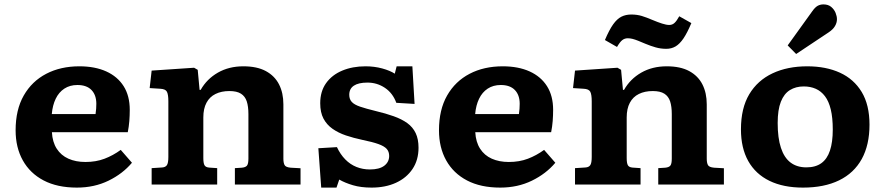

<svg xmlns="http://www.w3.org/2000/svg" viewBox="-20 -839 4023 873"><path d="M329.5 14Q240.5 14 178.5 -18.5Q116.5 -51 83.7 -109.8Q51 -168.5 51 -246.5Q51 -340 88 -404.8Q125 -469.5 190.3 -503.5Q255.5 -537.5 341 -537.5Q411.5 -537.5 463 -514.3Q514.5 -491 542.3 -447Q570 -403 570 -339.5Q570 -314 568 -288.5Q566 -263 561 -238H216Q218.5 -193 238 -162.8Q257.5 -132.5 291 -117.5Q324.5 -102.5 368.5 -102.5Q416.5 -102.5 455.3 -117.3Q494 -132 529 -157.5L580 -99Q538 -49 473.5 -17.5Q409 14 329.5 14ZM215.5 -320.5H414.5Q416.5 -333.5 417.2 -344.8Q418 -356 418 -367Q418 -407 396 -429.7Q374 -452.5 332 -452.5Q297.5 -452.5 272.5 -436Q247.5 -419.5 233.3 -390Q219 -360.5 215.5 -320.5Z M669.5 0V-74.5L717 -77.5Q732.5 -78.5 739 -88.3Q745.5 -98 745.5 -125.5V-378.5Q745.5 -409 739 -421.7Q732.5 -434.5 708 -435.5L660.5 -438.5L669.5 -518L862.5 -531L879 -521.5L887.5 -430.5H892.5Q920.5 -480 970.8 -508.8Q1021 -537.5 1086.5 -537.5Q1148.5 -537.5 1188.8 -515.8Q1229 -494 1248.8 -455.2Q1268.5 -416.5 1268.5 -364.5V-117.5Q1268.5 -99 1273.8 -88.8Q1279 -78.5 1302 -76.5L1346.5 -74V0H1048V-74.5L1079.5 -76.5Q1096.5 -78 1103 -86Q1109.5 -94 1109.5 -118V-320Q1109.5 -355 1102 -378Q1094.5 -401 1075.7 -413Q1057 -425 1023 -425Q986.5 -425 959.8 -411.7Q933 -398.5 918.8 -371.7Q904.5 -345 904.5 -305V-120.5Q904.5 -98 909.5 -88.3Q914.5 -78.5 931 -77L967.5 -74.5V0Z M1440.5 14 1427.5 -165 1512 -170Q1527.5 -137 1549.8 -114.3Q1572 -91.5 1600.5 -80Q1629 -68.5 1662 -68.5Q1705 -68.5 1727.3 -85.5Q1749.5 -102.5 1749.5 -130Q1749.5 -149.5 1738.3 -162Q1727 -174.5 1700.5 -184Q1674 -193.5 1627.5 -203Q1587.5 -211.5 1552.8 -223.2Q1518 -235 1491.8 -253.5Q1465.5 -272 1450.7 -300Q1436 -328 1436 -369.5Q1436 -423.5 1462.7 -461Q1489.5 -498.5 1536.3 -518Q1583 -537.5 1642 -537.5Q1682 -537.5 1717.8 -527.8Q1753.5 -518 1775 -504L1783.5 -537.5H1855L1865 -366.5L1782 -371.5Q1766 -415.5 1730.3 -439.5Q1694.5 -463.5 1651 -463.5Q1610 -463.5 1589 -449.5Q1568 -435.5 1568 -408Q1568 -388 1579.5 -375.5Q1591 -363 1617.5 -354Q1644 -345 1687 -334.5Q1733.5 -323.5 1770 -310.5Q1806.5 -297.5 1831.8 -279.3Q1857 -261 1870 -233.8Q1883 -206.5 1883 -167.5Q1883 -111.5 1855.8 -70.8Q1828.5 -30 1780.5 -8Q1732.5 14 1669.5 14Q1621 14 1584.8 3.2Q1548.5 -7.5 1522.5 -22.5L1510 14Z M2254.5 14Q2165.5 14 2103.5 -18.5Q2041.5 -51 2008.7 -109.8Q1976 -168.5 1976 -246.5Q1976 -340 2013 -404.8Q2050 -469.5 2115.3 -503.5Q2180.5 -537.5 2266 -537.5Q2336.5 -537.5 2388 -514.3Q2439.5 -491 2467.3 -447Q2495 -403 2495 -339.5Q2495 -314 2493 -288.5Q2491 -263 2486 -238H2141Q2143.5 -193 2163 -162.8Q2182.5 -132.5 2216 -117.5Q2249.5 -102.5 2293.5 -102.5Q2341.5 -102.5 2380.3 -117.3Q2419 -132 2454 -157.5L2505 -99Q2463 -49 2398.5 -17.5Q2334 14 2254.5 14ZM2140.5 -320.5H2339.5Q2341.5 -333.5 2342.2 -344.8Q2343 -356 2343 -367Q2343 -407 2321 -429.7Q2299 -452.5 2257 -452.5Q2222.5 -452.5 2197.5 -436Q2172.5 -419.5 2158.3 -390Q2144 -360.5 2140.5 -320.5Z M2594.5 0V-74.5L2642 -77.5Q2657.5 -78.5 2664 -88.3Q2670.5 -98 2670.5 -125.5V-378.5Q2670.5 -409 2664 -421.7Q2657.5 -434.5 2633 -435.5L2585.5 -438.5L2594.5 -518L2787.5 -531L2804 -521.5L2812.5 -430.5H2817.5Q2845.5 -480 2895.8 -508.8Q2946 -537.5 3011.5 -537.5Q3073.5 -537.5 3113.8 -515.8Q3154 -494 3173.8 -455.2Q3193.5 -416.5 3193.5 -364.5V-117.5Q3193.5 -99 3198.8 -88.8Q3204 -78.5 3227 -76.5L3271.5 -74V0H2973V-74.5L3004.5 -76.5Q3021.5 -78 3028 -86Q3034.5 -94 3034.5 -118V-320Q3034.5 -355 3027 -378Q3019.5 -401 3000.7 -413Q2982 -425 2948 -425Q2911.5 -425 2884.8 -411.7Q2858 -398.5 2843.8 -371.7Q2829.5 -345 2829.5 -305V-120.5Q2829.5 -98 2834.5 -88.3Q2839.5 -78.5 2856 -77L2892.5 -74.5V0ZM3009.5 -617Q2984.5 -617 2961.5 -623.5Q2938.5 -630 2914.5 -640Q2896 -648 2881.5 -653.7Q2867 -659.5 2855.8 -662.3Q2844.5 -665 2834.5 -665Q2820 -665 2809.3 -656.5Q2798.5 -648 2785.5 -625.5L2730.5 -657Q2750 -703 2767.7 -728Q2785.5 -753 2805.2 -763Q2825 -773 2850.5 -773Q2876.5 -773 2898.5 -766.3Q2920.5 -759.5 2946 -748.5Q2971 -738 2990.5 -731.8Q3010 -725.5 3023 -725.5Q3037 -725.5 3047 -734.8Q3057 -744 3068.5 -765L3123.5 -734Q3105 -690 3087.8 -664.5Q3070.5 -639 3051.8 -628Q3033 -617 3009.5 -617Z M3631 14Q3542 14 3478.8 -16.7Q3415.5 -47.5 3382.2 -106.7Q3349 -166 3349 -251Q3349 -347 3386.7 -410.3Q3424.5 -473.5 3492.5 -505.5Q3560.5 -537.5 3650.5 -537.5Q3735.5 -537.5 3799 -508.5Q3862.5 -479.5 3898 -420.8Q3933.5 -362 3933.5 -272Q3933.5 -180 3898.3 -116Q3863 -52 3795.3 -19Q3727.5 14 3631 14ZM3646.5 -78Q3688 -78 3714.5 -97Q3741 -116 3753.7 -154.3Q3766.5 -192.5 3766.5 -250Q3766.5 -303.5 3757.5 -341Q3748.5 -378.5 3731 -401.5Q3713.5 -424.5 3689.3 -435.2Q3665 -446 3634.5 -446Q3598.5 -446 3571.8 -429.5Q3545 -413 3530.5 -376.5Q3516 -340 3516 -279.5Q3516 -211.5 3530.8 -166.8Q3545.5 -122 3574.5 -100Q3603.5 -78 3646.5 -78ZM3600 -593.5 3561.5 -632.5 3673 -787.5Q3686 -806 3697.8 -812.5Q3709.5 -819 3724 -819Q3746 -819 3759.5 -807.5Q3773 -796 3779.3 -780.5Q3785.5 -765 3785.5 -751.5Q3785.5 -735.5 3776.5 -720.3Q3767.5 -705 3748 -692Z"/></svg>

Font: Literata Variable Black
Style: Regular
Weight: 900
Designer: Latin by Veronika Burian and Jose Scaglione. Greek by Irene Vlachou. Cyrillic by Vera Evstafieva.
Foundry: TypeTogether
Version: Version 3.021